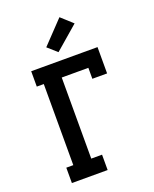

<svg xmlns="http://www.w3.org/2000/svg" viewBox="-177 -1087 953 1186"><g transform="rotate(-20 300.0 -494.5)"><path d="M85 0V-101H131V-634H85V-735H521V-562H424V-634H249V-101H320V0ZM284 -788 223 -842 363 -989 438 -921Z"/></g></svg>

Font: Iosevka HT Extended
Style: Bold
Weight: 700
Width: 7
Monospace: yes
Designer: Belleve Invis
Foundry: Belleve Invis
Version: Version 32.3.0; ttfautohint (v1.8.4)